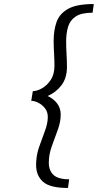

<svg xmlns="http://www.w3.org/2000/svg" viewBox="-20 -768 485 952"><path d="M141 -306 143 -316Q162 -316 187 -329.5Q212 -343 231 -371Q250 -399 250 -442Q250 -469 248 -503Q246 -537 246 -565Q246 -618 260.5 -659Q275 -700 317.5 -724Q360 -748 445 -748L439 -705Q383 -705 355 -686Q327 -667 317.5 -635Q308 -603 308 -562Q308 -533 310 -498.5Q312 -464 312 -436Q312 -381 284.5 -345Q257 -309 216 -292Q245 -279 263 -255.5Q281 -232 281 -200Q281 -163 266 -123Q251 -83 236.5 -42Q222 -1 222 39Q222 77 245 99Q268 121 323 121L317 164Q227 164 193 133Q159 102 159 50Q159 4 173.5 -38Q188 -80 202.5 -118Q217 -156 217 -188Q217 -213 203.5 -230.5Q190 -248 171 -258Q152 -268 135 -268Z"/></svg>

Font: Arsenal SC
Style: Italic
Weight: 400
Italic angle: -9.10001°
Designer: Andrij Shevchenko
Foundry: Stairsfor
Version: Version 2.001; ttfautohint (v1.8.4.7-5d5b)